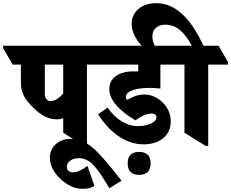

<svg xmlns="http://www.w3.org/2000/svg" viewBox="-92 -918 1470 1221"><path d="M269 -159C283 -159 297 -161 310 -166V-74L444 10H461V-507H587V-523L526 -627H-72V-612L-11 -507H41V-391C41 -327 67 -285 117 -236C165 -188 212 -159 269 -159ZM193 -323V-507H310V-323C282 -292 255 -275 231 -275C206 -275 193 -293 193 -323Z M434 283C465 283 484 278 509 265L464 137C429 164 398 178 371 178C349 178 333 165 333 144C333 114 362 88 408 88C484 88 523 146 604 279L681 231C525 34 465 -35 356 -35C280 -35 225 17 225 84C225 138 254 185 294 221C332 256 377 283 434 283Z M821 0C925 0 994 -57 994 -146C994 -186 979 -225 954 -254C922 -291 877 -317 826 -317C786 -317 753 -304 718 -283C712 -287 708 -294 708 -301C708 -336 766 -359 859 -359C883 -359 911 -357 928 -355V-507H1098V-523L1037 -627H443V-612L504 -507H787V-464C776 -464 765 -464 754 -464C665 -464 603 -423 603 -352C603 -279 672 -210 769 -153C808 -181 842 -196 871 -196C892 -196 903 -186 903 -171C903 -140 847 -116 786 -116C712 -116 644 -159 592 -234L532 -191C596 -90 697 0 821 0ZM793 194C841 194 866 169 866 120C866 73 841 48 793 48C744 48 720 73 720 120C720 168 744 194 793 194Z M1216 10H1232V-507H1358V-523L1298 -627H1202C1137 -768 1042 -898 902 -898C808 -898 745 -843 745 -766C745 -707 783 -649 825 -612H901C889 -631 877 -657 877 -686C877 -732 909 -761 959 -761C1034 -761 1083 -709 1128 -627H954V-612L1015 -507H1081V-74Z"/></svg>

Font: Noto Serif Devanagari SemiCondensed Black
Style: Regular
Weight: 900
Width: 4
Designer: Universal Thirst, Indian Type Foundry and the Monotype Design Team
Foundry: Monotype Imaging Inc.
Version: Version 2.004